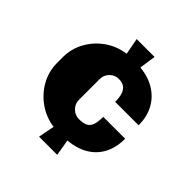

<svg xmlns="http://www.w3.org/2000/svg" viewBox="-189 -831 979 979"><g transform="rotate(45 300.0 -342.0)"><path d="M242 10 259 -78Q199 -86 149.5 -120.5Q100 -155 70.5 -207.5Q41 -260 41 -321V-362Q41 -424 70.5 -476.5Q100 -529 149.5 -563Q199 -597 259 -605L242 -694H371L358 -605Q424 -598 469 -568.5Q514 -539 537 -493.5Q560 -448 560 -390H391Q391 -422 384 -443Q377 -464 362 -475Q347 -486 322 -486Q293 -486 273 -465.5Q253 -445 253 -416V-267Q253 -238 273.5 -217.5Q294 -197 323 -197Q353 -197 370 -205.5Q387 -214 394.5 -235Q402 -256 402 -293H560Q560 -229 535.5 -183Q511 -137 466 -110.5Q421 -84 358 -78L373 10Z"/></g></svg>

Font: Chivo Mono Black
Style: Regular
Weight: 900
Designer: Hector Gatti
Foundry: Omnibus-Type
Version: Version 1.008